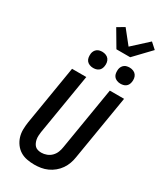

<svg xmlns="http://www.w3.org/2000/svg" viewBox="-289 -1295 1178 1400"><g transform="rotate(30 300.0 -595.5)"><path d="M256 8Q224 8 193 2Q162 -4 137 -19.5Q112 -35 94 -59.5Q76 -84 67 -113Q58 -142 58.5 -174Q59 -206 64 -238L146 -735H266L181 -222Q179 -207 178 -191.5Q177 -176 179.5 -161.5Q182 -147 188 -133.5Q194 -120 203.5 -110.5Q213 -101 227.5 -97Q242 -93 257 -93Q279 -93 301.5 -101.5Q324 -110 340.5 -127Q357 -144 365.5 -165.5Q374 -187 377 -209L464 -735H584L494 -192Q490 -165 480.5 -138Q471 -111 454.5 -87Q438 -63 415 -44Q392 -25 365.5 -13Q339 -1 311 3.5Q283 8 256 8ZM505 -817Q489 -817 474 -823Q459 -829 450 -841Q441 -853 439 -869Q437 -885 439 -901Q441 -913 447 -923.5Q453 -934 462.5 -941Q472 -948 483.5 -950.5Q495 -953 506 -953Q522 -953 537 -947Q552 -941 561 -929Q570 -917 572.5 -901Q575 -885 572 -869Q570 -857 564.5 -846.5Q559 -836 549 -829Q539 -822 527.5 -819.5Q516 -817 505 -817ZM275 -817Q259 -817 244 -823Q229 -829 220 -841Q211 -853 209 -869Q207 -885 209 -901Q211 -913 217 -923.5Q223 -934 232.5 -941Q242 -948 253.5 -950.5Q265 -953 276 -953Q292 -953 307 -947Q322 -941 331 -929Q340 -917 342.5 -901Q345 -885 342 -869Q340 -857 334.5 -846.5Q329 -836 319 -829Q309 -822 297.5 -819.5Q286 -817 275 -817ZM355 -1020 273 -1159 332 -1194 422 -1081 551 -1199 600 -1155 471 -1020Z"/></g></svg>

Font: Iosevka Aile
Style: Bold Italic
Weight: 700
Italic angle: -9°
Designer: Belleve Invis
Foundry: Belleve Invis
Version: Version 28.0.1; ttfautohint (v1.8.4)